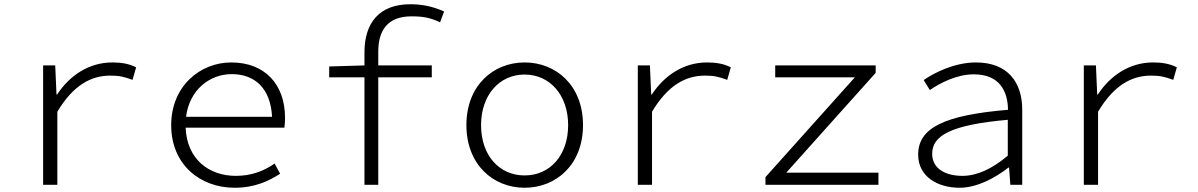

<svg xmlns="http://www.w3.org/2000/svg" viewBox="-20 -870 5640 904"><path d="M183 -562V0H250V-344C324 -468 408 -514 499 -514C542 -514 563 -509 604 -494L621 -553C586 -571 548 -576 509 -576C399 -576 308 -515 249 -425H246L240 -562Z M1322 -315C1322 -475 1225 -576 1069 -576C922 -576 786 -464 786 -281C786 -96 921 14 1085 14C1180 14 1246 -18 1299 -52L1273 -100C1221 -64 1163 -42 1090 -42C964 -42 860 -120 854 -269H1319C1321 -282 1322 -299 1322 -315ZM1071 -521C1179 -521 1254 -455 1261 -320H856C872 -448 968 -521 1071 -521Z M1917 -793C1969 -793 2003 -788 2052 -765L2071 -816C2015 -841 1964 -850 1912 -850C1766 -850 1696 -763 1696 -623V-562L1530 -557V-506H1696V0H1761V-506H2013V-562H1761V-627C1761 -727 1805 -793 1917 -793Z M2176 -281C2176 -94 2303 14 2450 14C2598 14 2725 -94 2725 -281C2725 -468 2598 -576 2450 -576C2303 -576 2176 -468 2176 -281ZM2655 -281C2655 -139 2570 -44 2450 -44C2330 -44 2245 -139 2245 -281C2245 -421 2330 -519 2450 -519C2570 -519 2655 -421 2655 -281Z M2983 -562V0H3050V-344C3124 -468 3208 -514 3299 -514C3342 -514 3363 -509 3404 -494L3421 -553C3386 -571 3348 -576 3309 -576C3199 -576 3108 -515 3049 -425H3046L3040 -562Z M3584 -36V0H4116V-57H3682L4103 -527V-562H3630V-506H4005Z M4303 -142C4303 -38 4395 14 4498 14C4579 14 4664 -31 4728 -81H4731L4737 0H4793V-354C4793 -481 4726 -576 4575 -576C4475 -576 4379 -528 4329 -493L4358 -446C4406 -479 4484 -520 4565 -520C4687 -520 4725 -440 4726 -353C4426 -328 4303 -268 4303 -142ZM4725 -137C4651 -75 4581 -42 4511 -42C4439 -42 4369 -71 4369 -146C4369 -231 4455 -282 4725 -306Z M5083 -562V0H5150V-344C5224 -468 5308 -514 5399 -514C5442 -514 5463 -509 5504 -494L5521 -553C5486 -571 5448 -576 5409 -576C5299 -576 5208 -515 5149 -425H5146L5140 -562Z"/></svg>

Font: Kawkab Mono Light
Style: Regular
Weight: 300
Monospace: yes
Designer: Abdullah Arif
Foundry: Abdullah Arif
Version: Version 1.000;PS 000.500;hotconv 1.0.88;makeotf.lib2.5.64775